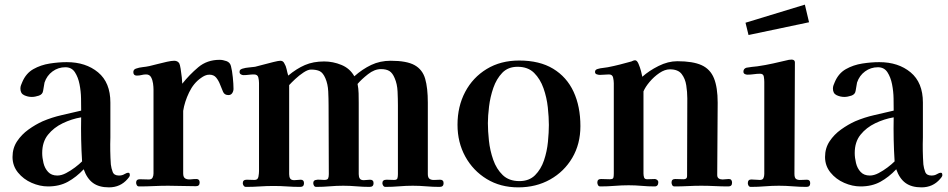

<svg xmlns="http://www.w3.org/2000/svg" viewBox="-20 -802 4088 828"><path d="M334 -106Q331 -153 330 -200.5Q329 -248 330 -296Q289 -289 250.5 -270.5Q212 -252 187 -221Q162 -190 162 -142Q162 -122 167.5 -99Q173 -76 187.5 -60.5Q202 -45 227 -45Q245 -45 265 -55.5Q285 -66 303.5 -80Q322 -94 334 -106ZM540 -47Q540 -43 536.5 -38Q533 -33 530 -30Q499 6 450 6Q407 6 381 -13Q355 -32 341 -72Q309 -38 272.5 -18Q236 2 187 2Q152 2 116.5 -13.5Q81 -29 57.5 -58Q34 -87 34 -125Q34 -163 53.5 -192.5Q73 -222 103 -243.5Q133 -265 164 -279Q204 -296 246 -305.5Q288 -315 330 -325V-329Q330 -347 329.5 -377.5Q329 -408 323 -438.5Q317 -469 303 -490.5Q289 -512 262 -512Q231 -512 206.5 -494Q182 -476 172 -446Q170 -437 169 -428.5Q168 -420 166 -411Q164 -395 147.5 -389.5Q131 -384 117 -384Q100 -384 84 -391.5Q68 -399 68 -420Q68 -428 70.5 -434.5Q73 -441 76 -448Q92 -486 124 -504Q156 -522 194.5 -528Q233 -534 268 -534Q350 -534 403 -490Q456 -446 456 -360V-209Q455 -181 455.5 -151.5Q456 -122 458 -93Q460 -76 466 -60.5Q472 -45 493 -45Q507 -45 516.5 -51Q526 -57 534 -57Q538 -57 539 -53Q540 -49 540 -47Z M987 -419Q987 -409 981.5 -400.5Q976 -392 965 -392Q948 -392 942 -406Q936 -419 929.5 -436.5Q923 -454 912.5 -467Q902 -480 883 -480Q873 -480 864 -476Q855 -472 847 -466Q815 -444 795.5 -403.5Q776 -363 770 -324V-325Q770 -288 770 -251Q770 -214 770 -177V-54Q770 -37 779.5 -32Q789 -27 802.5 -28.5Q816 -30 827 -30Q841 -30 841 -15Q841 1 825 1Q795 1 765 0Q735 -1 705 -1Q674 -1 643 0.5Q612 2 580 2Q573 2 570 -3.5Q567 -9 567 -14Q567 -29 583 -29Q593 -29 602.5 -28.5Q612 -28 622 -28Q634 -28 638 -36Q642 -44 642 -54Q642 -125 642 -197Q642 -269 642 -340Q642 -359 642 -378Q642 -397 642 -416Q642 -427 640 -442Q638 -457 631.5 -469Q625 -481 610 -481Q600 -481 590.5 -478.5Q581 -476 570 -476Q555 -476 555 -491Q555 -502 566 -506Q580 -511 595 -512.5Q610 -514 624 -517Q637 -520 658 -525.5Q679 -531 699.5 -535.5Q720 -540 731 -540Q746 -540 753 -529Q756 -524 759 -505.5Q762 -487 764 -468Q766 -449 766 -441Q797 -480 835 -512Q873 -544 927 -544Q941 -544 956.5 -538.5Q972 -533 976 -517Q981 -498 984 -468.5Q987 -439 987 -419Z M1893 -12Q1893 4 1876 4Q1847 4 1818 1.5Q1789 -1 1760 -1Q1731 -1 1701.5 1.5Q1672 4 1642 4Q1636 4 1632.5 -1.5Q1629 -7 1629 -12Q1629 -27 1647 -27Q1655 -27 1663.5 -26.5Q1672 -26 1680 -26Q1692 -26 1694 -33.5Q1696 -41 1696 -51V-348Q1696 -375 1694.5 -407.5Q1693 -440 1682 -465Q1673 -487 1659.5 -495.5Q1646 -504 1623 -504Q1595 -504 1567 -482Q1539 -460 1522 -440Q1526 -420 1526.5 -399.5Q1527 -379 1527 -359Q1527 -282 1527 -205Q1527 -128 1527 -51Q1527 -39 1531.5 -32Q1536 -25 1549 -25Q1556 -25 1562.5 -26Q1569 -27 1576 -27Q1591 -27 1591 -12Q1591 4 1574 4Q1546 4 1517.5 1.5Q1489 -1 1460 -1Q1431 -1 1402 1.5Q1373 4 1344 4Q1337 4 1334 -1.5Q1331 -7 1331 -12Q1331 -23 1340 -25.5Q1349 -28 1360.5 -27Q1372 -26 1378 -26Q1392 -26 1395 -32.5Q1398 -39 1398 -51Q1398 -125 1397.5 -199.5Q1397 -274 1397 -348Q1397 -375 1395.5 -407.5Q1394 -440 1383 -465Q1373 -488 1359 -495Q1345 -502 1321 -502Q1308 -502 1289 -489.5Q1270 -477 1253 -461Q1236 -445 1227 -435Q1227 -339 1227 -243Q1227 -147 1227 -51Q1227 -39 1231.5 -32Q1236 -25 1249 -25Q1256 -25 1263 -26Q1270 -27 1277 -27Q1291 -27 1291 -12Q1291 4 1275 4Q1246 4 1217.5 2Q1189 0 1160 0Q1130 0 1100.5 2Q1071 4 1041 4Q1034 4 1030.5 -1.5Q1027 -7 1027 -12Q1027 -27 1044 -27Q1052 -27 1060.5 -26.5Q1069 -26 1078 -26Q1092 -26 1094.5 -40Q1097 -54 1097 -64Q1097 -159 1097 -254Q1097 -349 1097 -444Q1097 -455 1094 -468Q1091 -481 1075 -481Q1064 -481 1052.5 -479.5Q1041 -478 1030 -478Q1024 -478 1018.5 -481.5Q1013 -485 1013 -492Q1013 -499 1017.5 -502Q1022 -505 1026 -506Q1039 -510 1053 -511Q1067 -512 1080 -514Q1092 -517 1114.5 -523Q1137 -529 1159 -534.5Q1181 -540 1189 -540Q1201 -540 1206 -529Q1213 -518 1216 -503.5Q1219 -489 1223 -476Q1259 -506 1295 -521.5Q1331 -537 1378 -537Q1416 -537 1452.5 -522Q1489 -507 1508 -473Q1543 -504 1581 -522Q1619 -540 1665 -540Q1734 -540 1768 -521Q1802 -502 1813.5 -462.5Q1825 -423 1825 -359Q1825 -282 1825 -205Q1825 -128 1825 -51Q1825 -35 1833.5 -30Q1842 -25 1854.5 -26Q1867 -27 1878 -27Q1893 -27 1893 -12Z M2347 -263Q2347 -296 2342.5 -338.5Q2338 -381 2324 -421Q2310 -461 2283.5 -487.5Q2257 -514 2212 -514Q2171 -514 2146 -488Q2121 -462 2107.5 -423Q2094 -384 2089 -342.5Q2084 -301 2084 -271Q2084 -238 2088.5 -195.5Q2093 -153 2107 -113Q2121 -73 2148 -47Q2175 -21 2220 -21Q2262 -21 2287.5 -46.5Q2313 -72 2326 -110.5Q2339 -149 2343 -190.5Q2347 -232 2347 -263ZM2483 -258Q2483 -181 2448 -121.5Q2413 -62 2352.5 -28Q2292 6 2215 6Q2138 6 2079 -30Q2020 -66 1986.5 -127Q1953 -188 1953 -264Q1953 -343 1986 -405.5Q2019 -468 2079 -504.5Q2139 -541 2219 -541Q2307 -541 2365.5 -505.5Q2424 -470 2453.5 -406.5Q2483 -343 2483 -258Z M3137 -14Q3137 2 3121 2Q3092 2 3062.5 0.5Q3033 -1 3004 -1Q2976 -1 2947 0.5Q2918 2 2889 2Q2882 2 2879 -3.5Q2876 -9 2876 -15Q2876 -30 2892 -30Q2901 -30 2910 -29.5Q2919 -29 2928 -29Q2943 -29 2943 -42Q2943 -126 2943.5 -210Q2944 -294 2944 -378Q2944 -405 2939.5 -434Q2935 -463 2919.5 -483Q2904 -503 2869 -503Q2847 -503 2823.5 -487Q2800 -471 2781.5 -449Q2763 -427 2755 -408V-54Q2755 -45 2757.5 -37Q2760 -29 2771 -29Q2779 -29 2787.5 -29.5Q2796 -30 2804 -30Q2809 -30 2814 -26Q2819 -22 2819 -17Q2819 2 2803 2Q2775 2 2747.5 -0.5Q2720 -3 2691 -3Q2661 -3 2630.5 -0.5Q2600 2 2569 2Q2562 2 2559 -3.5Q2556 -9 2556 -15Q2556 -30 2572 -30Q2581 -30 2590 -29.5Q2599 -29 2609 -29Q2623 -29 2625 -35Q2627 -41 2627 -54V-199Q2627 -260 2627 -321Q2627 -382 2627 -443Q2627 -454 2624 -467.5Q2621 -481 2606 -481Q2596 -481 2586.5 -480Q2577 -479 2567 -479Q2561 -479 2553.5 -481.5Q2546 -484 2546 -492Q2546 -498 2550 -501Q2554 -504 2559 -505Q2569 -508 2580 -509Q2591 -510 2601 -512Q2627 -517 2652.5 -523.5Q2678 -530 2703 -537Q2707 -539 2711 -540.5Q2715 -542 2719 -542Q2727 -542 2733.5 -527Q2740 -512 2744.5 -495Q2749 -478 2750 -471Q2779 -497 2820 -517.5Q2861 -538 2901 -538Q2968 -538 3005.5 -521Q3043 -504 3059 -464.5Q3075 -425 3075 -359Q3075 -281 3074 -203Q3073 -125 3073 -47Q3073 -37 3079.5 -32.5Q3086 -28 3096 -28Q3103 -28 3109.5 -29Q3116 -30 3123 -30Q3137 -30 3137 -14Z M3474 -12Q3474 4 3458 4Q3429 4 3399 1.5Q3369 -1 3339 -1Q3309 -1 3278.5 1.5Q3248 4 3218 4Q3211 4 3208 -1.5Q3205 -7 3205 -12Q3205 -28 3220 -28Q3230 -28 3239 -27Q3248 -26 3257 -26Q3269 -26 3272.5 -34Q3276 -42 3276 -52V-449Q3276 -459 3274 -471.5Q3272 -484 3258 -484Q3245 -484 3231 -482Q3217 -480 3203 -480Q3197 -480 3191.5 -483Q3186 -486 3186 -493Q3186 -506 3199 -510Q3210 -512 3222.5 -513.5Q3235 -515 3246 -516Q3281 -521 3314.5 -528.5Q3348 -536 3382 -544Q3385 -544 3388 -544.5Q3391 -545 3393 -545Q3408 -545 3408 -533Q3408 -413 3407 -292.5Q3406 -172 3406 -52Q3406 -34 3414 -29.5Q3422 -25 3434.5 -26Q3447 -27 3460 -27Q3474 -27 3474 -12ZM3469 -706 3208 -651 3195 -704 3451 -782Z M3838 -106Q3835 -153 3834 -200.5Q3833 -248 3834 -296Q3793 -289 3754.5 -270.5Q3716 -252 3691 -221Q3666 -190 3666 -142Q3666 -122 3671.5 -99Q3677 -76 3691.5 -60.5Q3706 -45 3731 -45Q3749 -45 3769 -55.5Q3789 -66 3807.5 -80Q3826 -94 3838 -106ZM4044 -47Q4044 -43 4040.5 -38Q4037 -33 4034 -30Q4003 6 3954 6Q3911 6 3885 -13Q3859 -32 3845 -72Q3813 -38 3776.5 -18Q3740 2 3691 2Q3656 2 3620.5 -13.5Q3585 -29 3561.5 -58Q3538 -87 3538 -125Q3538 -163 3557.5 -192.5Q3577 -222 3607 -243.5Q3637 -265 3668 -279Q3708 -296 3750 -305.5Q3792 -315 3834 -325V-329Q3834 -347 3833.5 -377.5Q3833 -408 3827 -438.5Q3821 -469 3807 -490.5Q3793 -512 3766 -512Q3735 -512 3710.5 -494Q3686 -476 3676 -446Q3674 -437 3673 -428.5Q3672 -420 3670 -411Q3668 -395 3651.5 -389.5Q3635 -384 3621 -384Q3604 -384 3588 -391.5Q3572 -399 3572 -420Q3572 -428 3574.5 -434.5Q3577 -441 3580 -448Q3596 -486 3628 -504Q3660 -522 3698.5 -528Q3737 -534 3772 -534Q3854 -534 3907 -490Q3960 -446 3960 -360V-209Q3959 -181 3959.5 -151.5Q3960 -122 3962 -93Q3964 -76 3970 -60.5Q3976 -45 3997 -45Q4011 -45 4020.5 -51Q4030 -57 4038 -57Q4042 -57 4043 -53Q4044 -49 4044 -47Z"/></svg>

Font: Kaisei Opti
Style: Bold
Weight: 700
Designer: Font-Kai, 金井和夫
Foundry: KAZUO KANAI
Version: Version 5.003